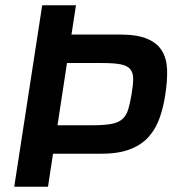

<svg xmlns="http://www.w3.org/2000/svg" viewBox="-20 -708 689 728"><path d="M34 0 140 -688H268L251 -577H436Q500 -577 538 -561Q576 -545 594 -515.5Q612 -486 613.5 -444.5Q615 -403 607 -351Q600 -303 585.5 -261.5Q571 -220 544 -189.5Q517 -159 473 -142Q429 -125 362 -125H181L162 0ZM198 -233H328Q374 -233 401.5 -238Q429 -243 444 -256.5Q459 -270 466 -292.5Q473 -315 479 -351Q485 -387 485 -409.5Q485 -432 474 -445.5Q463 -459 438 -464Q413 -469 368 -469H234Z"/></svg>

Font: Azeri Sans SemiBold
Style: Italic
Weight: 600
Designer: Hector Gatti & Omnibus-Type (original fonts) / Cristiano Sobral (main changes and remastering)
Foundry: Omnibus-Type
Version: Version 0.07;August 21, 2020;FontCreator 13.0.0.2681 64-bit;